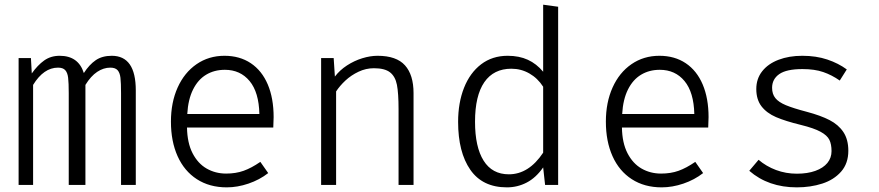

<svg xmlns="http://www.w3.org/2000/svg" viewBox="-20 -785 3732 815"><path d="M556.4 -401.5V0H493.8V-389.2Q493.8 -433.3 491.3 -454.9Q488.7 -476.4 479 -487.2Q469.2 -497.9 448.2 -497.9Q419.5 -497.9 392.6 -480Q365.6 -462.1 342.6 -424.6V0H271.8V-389.2Q271.8 -433.3 269.2 -454.9Q266.7 -476.4 256.9 -487.2Q247.2 -497.9 226.2 -497.9Q165.6 -497.9 120.5 -424.6V0H59V-538.5H111.3L114.9 -473.3Q139.5 -508.2 167.4 -528.2Q195.4 -548.2 233.3 -548.2Q312.8 -548.2 335.9 -474.9Q359 -510.8 386.4 -529.5Q413.8 -548.2 454.4 -548.2Q556.4 -548.2 556.4 -401.5Z M773.8 -243.6Q774.9 -178.5 797.4 -134.6Q820 -90.8 857.2 -69.5Q894.4 -48.2 940 -48.2Q981 -48.2 1014.1 -60Q1047.2 -71.8 1085.1 -97.9L1118.5 -50.3Q1081.5 -21.5 1034.6 -5.6Q987.7 10.3 942.6 10.3Q869.2 10.3 815.6 -24.4Q762.1 -59 733.8 -122.1Q705.6 -185.1 705.6 -268.7Q705.6 -350.3 734.1 -413.6Q762.6 -476.9 814.4 -512.6Q866.2 -548.2 932.8 -548.2Q997.4 -548.2 1044.6 -516.7Q1091.8 -485.1 1116.7 -426.4Q1141.5 -367.7 1141.5 -287.7Q1141.5 -275.9 1140 -243.6ZM774.9 -301H1081Q1079 -393.3 1039.5 -441Q1000 -488.7 934.4 -488.7Q889.7 -488.7 855.1 -467.9Q820.5 -447.2 799.5 -405.1Q778.5 -363.1 774.9 -301Z M1343.1 0V-538.5H1396.4L1401.5 -460Q1422.1 -487.2 1452.8 -507.2Q1483.6 -527.2 1517.7 -537.7Q1551.8 -548.2 1582.6 -548.2Q1662.6 -548.2 1699 -507.7Q1735.4 -467.2 1735.4 -389.7V0H1671.8V-321.5Q1671.8 -389.2 1664.9 -424.9Q1657.9 -460.5 1635.6 -477.9Q1613.3 -495.4 1567.2 -495.4Q1533.3 -495.4 1501.8 -480.5Q1470.3 -465.6 1446.2 -443.1Q1422.1 -420.5 1406.7 -396.9V0Z M2285.6 -765.1 2349.2 -756.4V0H2293.8L2285.6 -74.4Q2254.9 -30.3 2215.6 -10Q2176.4 10.3 2131.8 10.3Q2028.2 10.3 1976.4 -64.4Q1924.6 -139 1924.6 -267.7Q1924.6 -348.7 1949.7 -412.3Q1974.9 -475.9 2022.3 -512.1Q2069.7 -548.2 2134.9 -548.2Q2183.6 -548.2 2220.5 -531.3Q2257.4 -514.4 2285.6 -480.5ZM1996.4 -268.2Q1996.4 -161 2032.8 -103.1Q2069.2 -45.1 2140 -45.1Q2224.6 -45.1 2285.6 -136.9V-416.9Q2262.1 -453.3 2226.9 -473.3Q2191.8 -493.3 2150.8 -493.3Q2075.4 -493.3 2035.9 -436.2Q1996.4 -379 1996.4 -268.2Z M2620 -243.6Q2621 -178.5 2643.6 -134.6Q2666.2 -90.8 2703.3 -69.5Q2740.5 -48.2 2786.2 -48.2Q2827.2 -48.2 2860.3 -60Q2893.3 -71.8 2931.3 -97.9L2964.6 -50.3Q2927.7 -21.5 2880.8 -5.6Q2833.8 10.3 2788.7 10.3Q2715.4 10.3 2661.8 -24.4Q2608.2 -59 2580 -122.1Q2551.8 -185.1 2551.8 -268.7Q2551.8 -350.3 2580.3 -413.6Q2608.7 -476.9 2660.5 -512.6Q2712.3 -548.2 2779 -548.2Q2843.6 -548.2 2890.8 -516.7Q2937.9 -485.1 2962.8 -426.4Q2987.7 -367.7 2987.7 -287.7Q2987.7 -275.9 2986.2 -243.6ZM2621 -301H2927.2Q2925.1 -393.3 2885.6 -441Q2846.2 -488.7 2780.5 -488.7Q2735.9 -488.7 2701.3 -467.9Q2666.7 -447.2 2645.6 -405.1Q2624.6 -363.1 2621 -301Z M3509.7 -143.6Q3509.7 -172.8 3500.5 -191.5Q3491.3 -210.3 3463.3 -225.6Q3435.4 -241 3379 -254.9Q3313.8 -270.8 3274.1 -287.9Q3234.4 -305.1 3212.3 -333.8Q3190.3 -362.6 3190.3 -407.2Q3190.3 -450.8 3215.4 -482.6Q3240.5 -514.4 3284.9 -531.3Q3329.2 -548.2 3385.6 -548.2Q3444.6 -548.2 3491.8 -532.3Q3539 -516.4 3574.4 -490.3L3544.6 -443.1Q3510.8 -466.7 3474.4 -479.2Q3437.9 -491.8 3386.2 -491.8Q3318.5 -491.8 3287.9 -470.5Q3257.4 -449.2 3257.4 -412.3Q3257.4 -385.6 3271.3 -368.5Q3285.1 -351.3 3315.9 -338.5Q3346.7 -325.6 3405.1 -310.3Q3463.1 -294.9 3501 -275.4Q3539 -255.9 3560 -224.4Q3581 -192.8 3581 -145.1Q3581 -91.3 3550.3 -56.4Q3519.5 -21.5 3470 -5.6Q3420.5 10.3 3362.1 10.3Q3241.5 10.3 3160.5 -60L3200 -106.7Q3232.3 -79 3274.1 -63.3Q3315.9 -47.7 3362.6 -47.7Q3407.7 -47.7 3441 -59.7Q3474.4 -71.8 3492.1 -93.3Q3509.7 -114.9 3509.7 -143.6Z"/></svg>

Font: Fira Code Fixed Light
Style: Regular
Weight: 300
Monospace: yes
Designer: Carrois Corporate, Edenspiekermann AG, Nikita Prokopov
Foundry: Carrois Corporate, Edenspiekermann AG, Nikita Prokopov
Version: Version 5.002